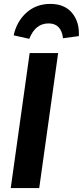

<svg xmlns="http://www.w3.org/2000/svg" viewBox="-20 -964 424 984"><path d="M181 0H35L132 -692H278ZM50 -783Q66 -855 116 -899.5Q166 -944 238 -944Q311 -944 349.5 -897.5Q388 -851 384 -779L303 -768Q294 -844 229 -844Q161 -844 130 -765Z"/></svg>

Font: Fira Sans SemiBold
Style: Italic
Weight: 600
Italic angle: -8°
Designer: bBox Type GmbH & Carrois Corporate GbR & Edenspiekermann AG
Foundry: bBox Type GmbH & Carrois Corporate GbR & Edenspiekermann AG
Version: Version 4.301